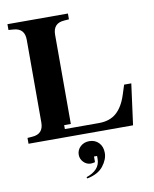

<svg xmlns="http://www.w3.org/2000/svg" viewBox="-101 -776 889 1107"><g transform="rotate(-10 343.5 -222.0)"><path d="M280 -70H241V-47H441Q504 -47 543 -81Q582 -115 604 -184L622 -240H664L632 0H20V-34L47 -36Q81 -38 97.5 -56Q114 -74 114 -108V-592Q114 -626 97.5 -644Q81 -662 47 -664L20 -666V-700H374V-666L347 -664Q313 -662 296.5 -644Q280 -626 280 -592ZM444 128Q444 166 414 204.5Q384 243 319 256L316 248Q355 235 376 212Q397 189 397 155V138H379V171Q375 172 368.5 173.5Q362 175 355 175Q330 175 312 156.5Q294 138 294 113Q294 85 315 65.5Q336 46 367 46Q401 46 422.5 68.5Q444 91 444 128Z"/></g></svg>

Font: Redaction
Style: Bold
Weight: 700
Designer: Jeremy Mickel / Forest Young
Foundry: MCKL
Version: Version 2.001; Redaction Bold